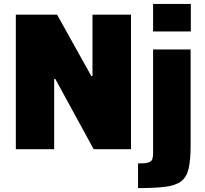

<svg xmlns="http://www.w3.org/2000/svg" viewBox="-20 -763 1047 982"><path d="M61 0V-688H272L447 -374H453V-688H650V0H459L263 -359H257V0ZM763 -602V-743H956V-602ZM686 199V73Q723 73 739 68Q755 63 759 51Q763 39 763 22V-510H955V-20Q955 56 944.5 100Q934 144 905.5 165Q877 186 824 192.5Q771 199 686 199Z"/></svg>

Font: Saira Thin ExtraBold
Style: Regular
Weight: 800
Version: Version 1.101